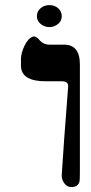

<svg xmlns="http://www.w3.org/2000/svg" viewBox="-20 -735 364 765"><path d="M251.5 -389.6Q252.9 -411.1 227.1 -411.1H162.6Q63.5 -411.1 63.5 -473.6V-499Q63.5 -522.9 77.4 -552.2Q91.3 -581.5 110.4 -588.9Q123 -593.8 141.1 -571.3Q156.2 -557.1 176.3 -557.1H234.9Q298.3 -557.1 298.3 -478.5V-55.7Q298.3 -16.1 296.9 -12.7Q292 10.3 264.2 10.3Q246.6 10.3 235.6 -5.6Q224.6 -21.5 226.1 -39.6Q232.4 -144.5 251.5 -389.6ZM141.6 -702.1Q156.2 -714.8 176.8 -714.8Q197.3 -714.8 211.7 -702.1Q226.1 -689.5 226.1 -670.4Q226.1 -651.4 210.9 -639.2Q195.8 -627 176.8 -627Q157.7 -627 142.3 -639.2Q127 -651.4 127 -670.4Q127 -689.5 141.6 -702.1Z"/></svg>

Font: Accordance
Style: Bold
Weight: 700
Version: Version 1.2 (build January 31, 2020) Miklal Software Solutio